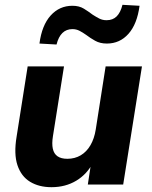

<svg xmlns="http://www.w3.org/2000/svg" viewBox="-20 -767 630 798"><path d="M194 11Q142 11 105 -11.5Q68 -34 52.5 -80.5Q37 -127 49 -199L95 -491H246L200 -201Q195 -170 199.5 -149Q204 -128 219 -117.5Q234 -107 260 -107Q291 -107 315.5 -121.5Q340 -136 356 -163.5Q372 -191 378 -229L419 -491H570L492 0H345L359 -92H367Q342 -43 297 -16Q252 11 194 11ZM215 -582 144 -586Q154 -662 190.5 -702.5Q227 -743 281 -743Q309 -743 328.5 -731Q348 -719 365 -706Q379 -697 392.5 -690Q406 -683 423 -683Q449 -683 465 -699Q481 -715 489 -747L560 -743Q550 -667 514 -626.5Q478 -586 424 -586Q396 -586 375.5 -597.5Q355 -609 338 -622Q324 -632 310.5 -639Q297 -646 281 -646Q256 -646 239.5 -630Q223 -614 215 -582Z"/></svg>

Font: Nunito Sans 12pt ExtraBold
Style: Italic
Weight: 800
Italic angle: -9°
Designer: Vernon Adams
Foundry: Vernon Adams
Version: Version 3.101;gftools[0.9.27]